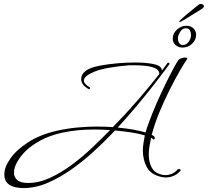

<svg xmlns="http://www.w3.org/2000/svg" viewBox="-20 -877 1057 977"><path d="M100 80Q83 80 66 77Q18 69 6 36Q2 25 2 11Q2 -27 33.5 -71.5Q65 -116 125.5 -154.5Q186 -193 271 -212Q320 -223 371.5 -228Q423 -233 473 -233Q515 -233 554 -230Q620 -297 681.5 -368Q743 -439 791 -501Q791 -502 790.5 -503.5Q790 -505 790 -506Q788 -523 766 -531.5Q744 -540 716 -542.5Q688 -545 665 -545Q642 -545 639 -545Q587 -541 537.5 -532.5Q488 -524 462 -513Q437 -503 422 -491.5Q407 -480 407 -467Q407 -450 436 -433Q438 -432 438 -429Q438 -426 436 -424Q434 -422 432 -423Q393 -445 393 -474Q393 -512 446 -532Q461 -538 497 -544.5Q533 -551 578.5 -555Q624 -559 668 -559Q720 -559 759 -551.5Q798 -544 803 -524Q804 -521 803 -517Q811 -527 818 -536.5Q825 -546 832 -556Q833 -558 837 -558Q840 -558 842 -555Q844 -552 841 -549Q812 -509 769 -453.5Q726 -398 677 -339.5Q628 -281 579 -228Q668 -219 721 -203Q724 -214 727 -224Q730 -234 734 -244Q753 -297 776 -349.5Q799 -402 821.5 -448Q844 -494 861.5 -526.5Q879 -559 887 -570Q892 -577 902.5 -580.5Q913 -584 921 -584Q937 -584 932 -576Q919 -558 895.5 -517.5Q872 -477 844.5 -422.5Q817 -368 792 -308Q767 -248 752 -191Q764 -185 767 -179Q768 -178 768 -175Q768 -171 764 -168Q760 -165 758 -169Q757 -171 754.5 -172.5Q752 -174 749 -176Q744 -154 740.5 -132.5Q737 -111 737 -91Q737 -51 752.5 -23.5Q768 4 804 12Q809 13 813.5 13.5Q818 14 823 14Q838 14 854 7.5Q870 1 884 -15Q886 -17 890 -17Q895 -17 898 -14Q901 -11 898 -8Q882 10 863 18Q844 26 824 26Q812 26 800 23Q749 12 728 -25Q707 -62 707 -111Q707 -129 710 -148.5Q713 -168 717 -188Q691 -196 651.5 -202.5Q612 -209 565 -213L545 -192Q507 -152 455.5 -105Q404 -58 345 -16Q286 26 223.5 53Q161 80 100 80ZM123 54Q178 54 234.5 28Q291 2 345.5 -38.5Q400 -79 449.5 -126Q499 -173 540 -215Q500 -218 459 -218Q416 -218 374.5 -214Q333 -210 292 -201Q232 -187 186.5 -162.5Q141 -138 111 -109Q86 -85 68.5 -54.5Q51 -24 51 2Q51 24 67.5 39Q84 54 123 54ZM909 -635Q887 -635 873 -648Q859 -661 859 -681Q859 -707 880.5 -726.5Q902 -746 929 -746Q950 -746 964 -733Q978 -720 978 -700Q978 -674 957.5 -654.5Q937 -635 909 -635ZM911 -648Q928 -648 940 -664.5Q952 -681 952 -698Q952 -711 947 -722Q942 -733 925 -733Q910 -733 900 -719.5Q890 -706 886 -690Q884 -674 890 -661Q896 -648 911 -648ZM894 -765Q892 -765 892 -767Q892 -769 896 -773Q900 -777 902 -779Q909 -786 925 -799.5Q941 -813 958 -826.5Q975 -840 983 -847Q988 -851 992 -854Q996 -857 1000 -857Q1007 -857 1012.5 -854Q1018 -851 1017 -844Q1017 -838 1005 -830.5Q993 -823 985 -818Q974 -812 954 -799Q934 -786 916.5 -775.5Q899 -765 894 -765Z"/></svg>

Font: Waterfall
Style: Regular
Weight: 400
Designer: Robert E. Leuschke
Foundry: Robert E. Leuschke
Version: Version 1.010; ttfautohint (v1.8.3)